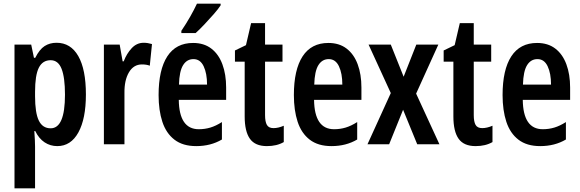

<svg xmlns="http://www.w3.org/2000/svg" viewBox="-20 -786 3161 1046"><path d="M288 -553Q365 -553 406.5 -480.5Q448 -408 448 -271Q448 -139 407 -64.5Q366 10 292 10Q254 10 223 -10.5Q192 -31 172 -72H167Q171 -16 171 13V240H59V-543H150L165 -471H172Q195 -517 223 -535Q251 -553 288 -553ZM256 -458Q212 -458 191.5 -417Q171 -376 171 -286V-262Q171 -171 191.5 -129Q212 -87 256 -87Q334 -87 334 -270Q334 -364 315.5 -411Q297 -458 256 -458Z M763 -553Q784 -553 808 -546L796 -428Q779 -435 753 -435Q708 -435 682.5 -392Q657 -349 658 -279V0H546V-543H632L648 -452H654Q670 -494 697.5 -523.5Q725 -553 763 -553Z M1032 -552Q1091 -552 1131 -521.5Q1171 -491 1191.5 -436Q1212 -381 1212 -309V-242H954Q956 -82 1063 -82Q1096 -82 1126 -91Q1156 -100 1189 -121V-26Q1128 10 1049 10Q976 10 930.5 -25Q885 -60 864.5 -122.5Q844 -185 844 -268Q844 -406 891.5 -479Q939 -552 1032 -552ZM1034 -464Q998 -464 977.5 -431Q957 -398 955 -325H1108Q1108 -386 1089.5 -425Q1071 -464 1034 -464ZM1182 -757Q1169 -737 1145 -709.5Q1121 -682 1094.5 -654Q1068 -626 1046 -606H968V-618Q995 -658 1016 -695Q1037 -732 1053 -766H1182Z M1470 -88Q1496 -88 1526 -101V-12Q1507 -1 1484 4.5Q1461 10 1434 10Q1370 10 1341.5 -30Q1313 -70 1313 -152V-450H1260V-511L1320 -540L1348 -660H1424V-543H1519V-450H1424V-159Q1424 -123 1434 -105.5Q1444 -88 1470 -88Z M1769 -552Q1828 -552 1868 -521.5Q1908 -491 1928.5 -436Q1949 -381 1949 -309V-242H1691Q1693 -82 1800 -82Q1833 -82 1863 -91Q1893 -100 1926 -121V-26Q1865 10 1786 10Q1713 10 1667.5 -25Q1622 -60 1601.5 -122.5Q1581 -185 1581 -268Q1581 -406 1628.5 -479Q1676 -552 1769 -552ZM1771 -464Q1735 -464 1714.5 -431Q1694 -398 1692 -325H1845Q1845 -386 1826.5 -425Q1808 -464 1771 -464Z M2109 -279 1988 -543H2109L2179 -368L2248 -543H2368L2247 -276L2374 0H2253L2176 -188L2100 0H1982Z M2607 -88Q2633 -88 2663 -101V-12Q2644 -1 2621 4.5Q2598 10 2571 10Q2507 10 2478.5 -30Q2450 -70 2450 -152V-450H2397V-511L2457 -540L2485 -660H2561V-543H2656V-450H2561V-159Q2561 -123 2571 -105.5Q2581 -88 2607 -88Z M2906 -552Q2965 -552 3005 -521.5Q3045 -491 3065.5 -436Q3086 -381 3086 -309V-242H2828Q2830 -82 2937 -82Q2970 -82 3000 -91Q3030 -100 3063 -121V-26Q3002 10 2923 10Q2850 10 2804.5 -25Q2759 -60 2738.5 -122.5Q2718 -185 2718 -268Q2718 -406 2765.5 -479Q2813 -552 2906 -552ZM2908 -464Q2872 -464 2851.5 -431Q2831 -398 2829 -325H2982Q2982 -386 2963.5 -425Q2945 -464 2908 -464Z"/></svg>

Font: Noto Sans Devanagari UI ExtraCondensed SemiBold
Style: Regular
Weight: 600
Width: 2
Designer: Jelle Bosma - Monotype Design Team
Foundry: Monotype Imaging Inc.
Version: Version 2.004; ttfautohint (v1.8.4.7-5d5b)